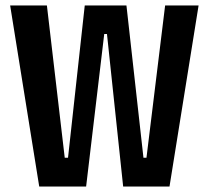

<svg xmlns="http://www.w3.org/2000/svg" viewBox="-20 -680 761 700"><path d="M123 0 17 -660H151L216 -105H228L289 -660H441L503 -105H514L582 -660H704L598 0H429L370 -556H360L294 0Z"/></svg>

Font: Bricolage Grotesque Condensed SemiBold
Style: Regular
Weight: 600
Width: 3
Designer: Mathieu Triay
Foundry: Atelier Triay
Version: Version 1.000;gftools[0.9.30]